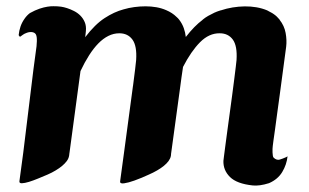

<svg xmlns="http://www.w3.org/2000/svg" viewBox="-20 -581 977 608"><path d="M847.2 -81.1Q856.4 -72.8 866 -75.7Q875.5 -78.6 885.3 -83Q889.2 -85 890.6 -85.9Q887.7 -59.6 873.8 -36.4Q859.9 -13.2 832 -1Q816.4 3.9 803.7 5.6Q791 7.3 780.8 6.3Q730 1 708.3 -20.5Q686.5 -42 687.5 -71.8Q687.5 -72.8 689.2 -85.7Q690.9 -98.6 693.6 -119.6Q696.3 -140.6 700 -167.5Q703.6 -194.3 707.5 -222.7Q711.4 -251 715.1 -278.8Q718.8 -306.6 721.7 -329.8Q724.6 -353 726.6 -369.1Q728.5 -385.3 729 -390.6Q731.9 -435.5 717.3 -455.6Q702.6 -475.6 675.8 -475.6Q642.1 -476.1 613.5 -447.3Q585 -418.5 559.6 -369.1Q557.1 -353.5 554.7 -335.9Q552.2 -318.4 549.8 -299.3L522.5 -99.6Q522 -96.2 521.7 -94Q521.5 -91.8 521.5 -90.3Q521 -88.4 521 -86.9Q519.5 -79.1 513.9 -71.3Q508.3 -63.5 499 -55.9Q489.7 -48.3 477.5 -41.3Q465.3 -34.2 451.7 -28.3Q440.9 -23.4 429 -18.3Q417 -13.2 405.8 -9.3Q386.7 -2.4 373 -0.5Q359.4 1.5 360.4 -6.8L373 -99.6L400.9 -307.6L401.4 -310.5Q405.3 -340.8 408 -362.5Q410.6 -384.3 411.1 -390.6Q414.1 -435.5 399.4 -455.6Q384.8 -475.6 357.9 -475.6Q339.8 -475.6 323.2 -467.3Q306.6 -459 291.5 -443.6Q276.4 -428.2 262.2 -406Q248 -383.8 234.9 -356L200.2 -98.1Q199.7 -95.7 199.5 -93.8Q199.2 -91.8 199.2 -90.3Q198.7 -88.4 198.7 -87.4Q197.3 -79.1 191.7 -71.3Q186 -63.5 177 -55.9Q168 -48.3 156.2 -41.3Q144.5 -34.2 130.9 -28.3Q117.2 -22.5 101.3 -15.9Q85.4 -9.3 71.8 -5.1Q58.1 -1 49.3 -0.7Q40.5 -0.5 41.5 -7.3L53.7 -98.1L85.9 -361.3L95.7 -434.6Q96.2 -439 96.2 -442.9Q96.2 -446.8 96.7 -450.2Q97.2 -465.8 93.5 -472.2Q89.8 -478.5 80.1 -479.5Q71.8 -480 65.7 -477.5Q59.6 -475.1 57.6 -474.1Q55.2 -473.1 53.2 -471.4Q51.3 -469.7 48.8 -468.3Q46.4 -466.3 43.9 -464.8Q42.5 -463.9 39.1 -469.7Q40.5 -483.9 44.9 -496.8Q49.3 -509.8 57.6 -521.5Q64.9 -532.2 74.7 -539.6Q91.3 -548.8 105.2 -553.5Q119.1 -558.1 130.1 -559.8Q141.1 -561.5 148.9 -561.3Q156.7 -561 161.6 -561Q165 -561 173.6 -559.8Q182.1 -558.6 192.6 -555.2Q203.1 -551.8 214.4 -546.1Q225.6 -540.5 234.4 -531.7Q243.2 -522.9 248.3 -511Q253.4 -499 252 -483.4Q251.5 -480 251.2 -475.3Q251 -470.7 250 -464.8Q250 -464.4 249.8 -463.9Q249.5 -463.4 249.5 -462.9Q280.8 -503.9 311.3 -523.7Q341.8 -543.5 371.1 -551.3Q387.7 -556.2 405.5 -558.6Q423.3 -561 440.9 -561Q458.5 -561 475.1 -558.1Q491.7 -555.2 506.3 -548.8Q525.9 -540.5 539.1 -527.3Q541.5 -525.4 543.5 -523.2Q545.4 -521 547.4 -518.6Q557.1 -505.9 562 -491.9Q566.9 -478 568.4 -463.9Q582 -481.4 595.2 -494.9Q608.4 -508.3 622.1 -518.6H621.6Q629.9 -525.4 639.4 -530.8Q648.9 -536.1 660.2 -541.5H660.6H661.1Q661.6 -542 661.9 -542Q662.1 -542 662.6 -542.5Q666.5 -543.9 670.2 -545.4Q673.8 -546.9 677.7 -547.9Q678.2 -547.9 678.5 -548.1Q678.7 -548.3 679.2 -548.3H679.7Q697.3 -554.2 716.6 -557.4Q735.8 -560.5 754.9 -560.8Q773.9 -561 792.2 -557.9Q810.5 -554.7 826.7 -547.9Q827.1 -547.4 827.4 -547.4Q827.6 -547.4 828.1 -546.9H828.6Q829.1 -546.4 829.3 -546.4Q829.6 -546.4 830.1 -545.9Q835.9 -543 842.8 -539.1L843.3 -538.6Q843.8 -538.1 844 -538.1Q844.2 -538.1 844.7 -537.6Q845.2 -537.6 845.2 -537.4Q845.2 -537.1 845.7 -537.1Q851.6 -533.2 856.4 -528.6Q861.3 -523.9 865.7 -518.6H865.2Q880.4 -499.5 884.5 -476.6Q888.7 -453.6 886.2 -433.1Q874.5 -347.7 865.7 -279.8Q861.8 -251 857.9 -222.9Q854 -194.8 851.1 -172.4Q848.1 -149.9 845.9 -135.5Q843.8 -121.1 843.8 -119.1Q843.3 -115.2 843 -109.6Q842.8 -104 843 -98.4Q843.3 -92.8 844 -87.9Q844.7 -83 847.2 -81.1Z"/></svg>

Font: Brush Lettering One
Style: Bold Italic
Weight: 400
Italic angle: -7°
Designer: Eben Sorkin
Foundry: Eben Sorkin
Version: Version 1.001